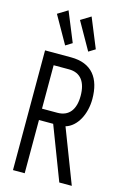

<svg xmlns="http://www.w3.org/2000/svg" viewBox="-128 -907 631 965"><g transform="rotate(15 187.5 -424.0)"><path d="M133 -673 167 -694 104 -848 52 -816ZM253 -673 287 -694 224 -848 172 -816ZM42 0H103V-277H177L283 0H348L240 -281C298 -298 335 -369 335 -448C335 -555 287 -623 177 -623H42ZM103 -336V-562H183C243 -562 274 -521 274 -448C274 -377 243 -336 183 -336Z"/></g></svg>

Font: Inconsolata Condensed
Style: Regular
Weight: 400
Width: 3
Monospace: yes
Designer: Raph Levien, Cyreal, Brenton Simpson
Foundry: Raph Levien, Cyreal, Google
Version: Version 3.100